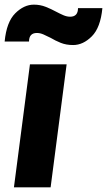

<svg xmlns="http://www.w3.org/2000/svg" viewBox="-55 -807 461 827"><path d="M260 -613Q230 -613 206.5 -622.5Q183 -632 163 -644Q147 -652 132.5 -658.5Q118 -665 104 -665Q70 -665 70 -628H-35Q-27 -712 10.5 -749.5Q48 -787 91 -787Q118 -787 142 -777.5Q166 -768 186 -757Q203 -748 218 -741.5Q233 -735 247 -735Q281 -735 281 -772H386Q378 -688 340.5 -650.5Q303 -613 260 -613ZM163 0H5L74 -530H232Z"/></svg>

Font: Tanohe Sans
Style: Bold Italic
Weight: 700
Designer: Village Type and Design LLC & Cristiano Sobral
Foundry: Cooper Hewitt Smithsonian Design Museum
Version: Version 1.00;September 29, 2021;FontCreator 13.0.0.2655 64-b